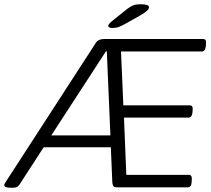

<svg xmlns="http://www.w3.org/2000/svg" viewBox="-32 -884 995 906"><path d="M19 2Q-12 2 -12 -11Q-12 -15 -6 -24L421 -683Q432 -700 461 -700H926Q943 -700 940 -677L939 -664Q936 -641 920 -641H539L550 -387H863Q880 -387 877 -364L876 -352Q873 -329 857 -329H553L564 -59H859Q875 -59 873 -36L872 -23Q871 0 853 0H520Q507 0 503 -5.5Q499 -11 498 -23L491 -189H174L60 -13Q53 -3 45.5 -0.5Q38 2 25 2ZM468 -642 210 -245H489L472 -642ZM498 -752Q479 -752 479 -762Q479 -770 496 -784L567 -841Q584 -854 597 -859Q610 -864 632 -864Q671 -864 671 -850Q671 -842 662 -833.5Q653 -825 631 -812L562 -773Q542 -762 529 -757Q516 -752 498 -752Z"/></svg>

Font: Asap Semi Expanded Semi Expanded Light
Style: Italic
Weight: 300
Width: 6
Italic angle: -6°
Designer: Pablo Cosgaya
Foundry: Omnibus-Type
Version: Version 3.001; ttfautohint (v1.8.4.7-5d5b)